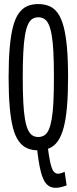

<svg xmlns="http://www.w3.org/2000/svg" viewBox="-20 -730 377 945"><path d="M213.1 -20.7Q219.9 34.2 226.6 66.3Q233.4 98.5 242.6 111.8Q251.8 125 265.2 125Q272.5 125 281.1 122.4Q289.7 119.7 298.2 115.3L308 182.5Q294.6 187.5 280.4 191Q266.2 194.5 253.8 194.5Q225.9 194.5 208.5 175.5Q191.1 156.5 180.4 113Q169.6 69.5 161.6 -4.3ZM167.9 -55.7Q185.1 -55.7 198 -63.7Q210.8 -71.6 219.7 -90.9Q228.5 -110.1 234.4 -143.4Q240.3 -176.7 242.9 -227.5Q245.4 -278.4 245.4 -349.8Q245.4 -421.1 242.9 -472.3Q240.3 -523.6 234.5 -557Q228.6 -590.4 219.7 -609.7Q210.8 -629 198 -636.9Q185.1 -644.9 167.9 -644.9Q151.6 -644.9 139.2 -636.9Q126.8 -629 117.8 -609.7Q108.8 -590.4 103 -556.6Q97.1 -522.7 94.6 -471.4Q92 -420.2 92 -349Q92 -277.5 94.6 -227.2Q97.1 -176.9 103 -143.4Q108.8 -109.8 117.8 -90.8Q126.8 -71.8 139.2 -63.8Q151.6 -55.7 167.9 -55.7ZM168.2 10Q137.6 10 113.9 -0.3Q90.2 -10.6 72.6 -34.7Q55 -58.9 44.1 -99.7Q33.3 -140.6 27.9 -202.4Q22.4 -264.2 22.4 -349Q22.4 -434.8 27.9 -496.1Q33.3 -557.5 44.1 -599Q55 -640.5 72.6 -665Q90.2 -689.4 113.9 -699.7Q137.6 -710 168.2 -710Q199.3 -710 223.2 -699.7Q247.1 -689.4 264.5 -665.3Q281.8 -641.1 292.9 -599.9Q304 -558.6 309.5 -497Q315 -435.4 315 -350.2Q315 -265 309.6 -203.6Q304.2 -142.1 293 -100.8Q281.8 -59.5 264.5 -35.1Q247.1 -10.7 223.2 -0.4Q199.3 10 168.2 10Z"/></svg>

Font: Georama ExtraCondensed Thin
Style: Regular
Weight: 100
Width: 2
Designer: Jean-Baptiste Levee
Foundry: Production Type
Version: Version 1.001